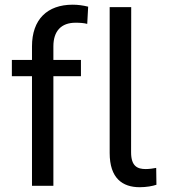

<svg xmlns="http://www.w3.org/2000/svg" viewBox="-20 -780 718 806"><path d="M204.1 0V-460H319.8V-528.3H204.1V-585.4C204.1 -649.9 237.3 -684.6 296.9 -684.6C314.9 -684.6 332 -683.6 346.2 -679.7L350.1 -752C328.6 -757.3 307.1 -760.3 285.2 -760.3C178.2 -760.3 114.3 -698.2 114.3 -585.4V-528.3H29.8V-460H114.3V0ZM440.4 -750V-137.7C440.4 -31.7 494.1 5.9 566.4 5.9C595.2 5.9 620.6 1 636.7 -4.4L635.7 -75.2C625.5 -73.2 607.9 -70.3 591.8 -70.3C557.6 -70.3 530.3 -81.5 530.3 -140.6L530.8 -750Z"/></svg>

Font: Bert Sans
Style: Regular
Weight: 400
Designer: Christian Robertson (Google), Cristiano Sobral
Foundry: Google, Cristiano Sobral
Version: Version 3.101